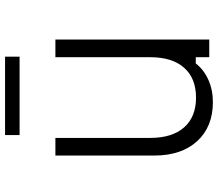

<svg xmlns="http://www.w3.org/2000/svg" viewBox="-70 -756 841 740"><g transform="rotate(-90 350.0 -386.5)"><path d="M567 -593V0H499V-52H475Q451 -21 412 -3.5Q373 14 326 14Q231 14 175.5 -46.5Q120 -107 120 -212V-593H188V-227Q188 -143 228.5 -97Q269 -51 343 -51Q418 -51 458.5 -97Q499 -143 499 -227V-593ZM199 -731V-787H501V-731Z"/></g></svg>

Font: Martian Mono ExtraLight
Style: Regular
Weight: 200
Monospace: yes
Designer: Roman Shamin
Foundry: Evil Martians
Version: Version 1.000; ttfautohint (v1.8.4.7-5d5b)